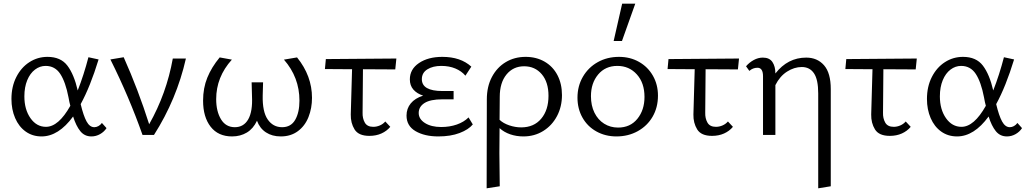

<svg xmlns="http://www.w3.org/2000/svg" viewBox="-20 -731 5556 1040"><path d="M42 -195Q42 -262 68.5 -314Q95 -366 139.5 -394.5Q184 -423 237 -423Q309 -423 345 -375.5Q381 -328 401 -241Q434 -325 459 -421L514 -409Q469 -262 417 -167Q432 -104 449 -73Q466 -42 491 -42Q502 -42 513 -48Q524 -54 532 -65L557 -37Q544 -17 522 -4.5Q500 8 475 8Q438 8 415 -20.5Q392 -49 376 -100Q297 8 205 8Q156 8 119 -18.5Q82 -45 62 -91.5Q42 -138 42 -195ZM229 -44Q297 -44 361 -158Q356 -175 351 -204Q335 -287 306.5 -330.5Q278 -374 227 -374Q196 -374 169.5 -354Q143 -334 127.5 -296.5Q112 -259 112 -209Q112 -138 145 -91Q178 -44 229 -44Z M578 -409 650 -421Q729 -244 788 -58Q882 -224 916 -414H987Q937 -193 814 0H752Q679 -207 578 -409Z M1080 -186Q1080 -254 1103 -310.5Q1126 -367 1170 -420L1236 -408Q1151 -314 1151 -194Q1151 -128 1177 -85Q1203 -42 1252 -42Q1300 -42 1324.5 -84.5Q1349 -127 1345 -210L1343 -285H1405L1403 -214Q1401 -126 1430 -84Q1459 -42 1508 -42Q1556 -42 1579 -82Q1602 -122 1602 -186Q1602 -312 1518 -408L1589 -420Q1670 -320 1670 -201Q1670 -145 1651 -97Q1632 -49 1593.5 -20.5Q1555 8 1501 8Q1454 8 1420.5 -14Q1387 -36 1372 -77Q1352 -34 1317 -13Q1282 8 1237 8Q1162 8 1121 -44.5Q1080 -97 1080 -186Z M1745 -411 2127 -414 2121 -355 1946 -356 1944 -121Q1943 -90 1956 -67Q1969 -44 2002 -44Q2020 -44 2037.5 -51.5Q2055 -59 2067 -73L2094 -44Q2075 -21 2046 -8Q2017 5 1981 5Q1922 5 1900.5 -30Q1879 -65 1880 -111L1887 -356L1740 -357Z M2182 -105Q2182 -143 2205 -171Q2228 -199 2272 -213Q2238 -224 2219 -246Q2200 -268 2200 -301Q2200 -356 2249.5 -389.5Q2299 -423 2376 -423Q2475 -423 2533 -370L2501 -321Q2480 -346 2446.5 -360Q2413 -374 2370 -374Q2325 -374 2295 -355.5Q2265 -337 2265 -302Q2265 -270 2293 -254Q2321 -238 2376 -238H2437V-193H2376Q2311 -193 2279.5 -173Q2248 -153 2248 -119Q2248 -86 2282 -64.5Q2316 -43 2370 -43Q2416 -43 2454.5 -56.5Q2493 -70 2518 -95L2541 -57Q2518 -29 2469.5 -10.5Q2421 8 2354 8Q2280 8 2231 -20.5Q2182 -49 2182 -105Z M2617 -193Q2617 -262 2644.5 -314Q2672 -366 2719.5 -394.5Q2767 -423 2827 -423Q2885 -423 2930 -397Q2975 -371 2999.5 -324Q3024 -277 3024 -216Q3024 -153 2997 -102Q2970 -51 2922.5 -21.5Q2875 8 2815 8Q2777 8 2743.5 -3.5Q2710 -15 2686 -37L2685 98Q2685 152 2687 278L2616 289Q2617 125 2617 -193ZM2803 -41Q2872 -41 2911.5 -88Q2951 -135 2951 -212Q2951 -286 2914.5 -329Q2878 -372 2819 -372Q2760 -372 2723.5 -327.5Q2687 -283 2687 -206L2686 -82Q2706 -63 2738.5 -52Q2771 -41 2803 -41Z M3108 -202Q3108 -265 3137.5 -315.5Q3167 -366 3218 -394.5Q3269 -423 3333 -423Q3393 -423 3441 -396Q3489 -369 3516.5 -321Q3544 -273 3544 -213Q3544 -149 3515 -99Q3486 -49 3434.5 -20.5Q3383 8 3319 8Q3259 8 3210.5 -19Q3162 -46 3135 -94Q3108 -142 3108 -202ZM3328 -40Q3394 -40 3432.5 -87.5Q3471 -135 3471 -206Q3471 -282 3429.5 -328Q3388 -374 3324 -374Q3259 -374 3220 -327.5Q3181 -281 3181 -210Q3181 -159 3200 -120.5Q3219 -82 3252.5 -61Q3286 -40 3328 -40ZM3350 -711H3421L3349 -509H3304Z M3601 -411 3983 -414 3977 -355 3802 -356 3800 -121Q3799 -90 3812 -67Q3825 -44 3858 -44Q3876 -44 3893.5 -51.5Q3911 -59 3923 -73L3950 -44Q3931 -21 3902 -8Q3873 5 3837 5Q3778 5 3756.5 -30Q3735 -65 3736 -111L3743 -356L3596 -357Z M4323 -368Q4282 -368 4243 -343Q4204 -318 4180 -270V0H4113V-318Q4113 -364 4083 -364Q4058 -364 4039 -347L4021 -372Q4039 -393 4063 -406Q4087 -419 4112 -419Q4148 -419 4164 -395Q4180 -371 4180 -334V-333Q4247 -419 4347 -419Q4407 -419 4443.5 -377.5Q4480 -336 4480 -248V278L4412 289V-225Q4412 -300 4389 -334Q4366 -368 4323 -368Z M4564 -411 4946 -414 4940 -355 4765 -356 4763 -121Q4762 -90 4775 -67Q4788 -44 4821 -44Q4839 -44 4856.5 -51.5Q4874 -59 4886 -73L4913 -44Q4894 -21 4865 -8Q4836 5 4800 5Q4741 5 4719.5 -30Q4698 -65 4699 -111L4706 -356L4559 -357Z M5001 -195Q5001 -262 5027.5 -314Q5054 -366 5098.5 -394.5Q5143 -423 5196 -423Q5268 -423 5304 -375.5Q5340 -328 5360 -241Q5393 -325 5418 -421L5473 -409Q5428 -262 5376 -167Q5391 -104 5408 -73Q5425 -42 5450 -42Q5461 -42 5472 -48Q5483 -54 5491 -65L5516 -37Q5503 -17 5481 -4.5Q5459 8 5434 8Q5397 8 5374 -20.5Q5351 -49 5335 -100Q5256 8 5164 8Q5115 8 5078 -18.5Q5041 -45 5021 -91.5Q5001 -138 5001 -195ZM5188 -44Q5256 -44 5320 -158Q5315 -175 5310 -204Q5294 -287 5265.5 -330.5Q5237 -374 5186 -374Q5155 -374 5128.5 -354Q5102 -334 5086.5 -296.5Q5071 -259 5071 -209Q5071 -138 5104 -91Q5137 -44 5188 -44Z"/></svg>

Font: QiushuiShotai Bright
Style: Regular
Weight: 400
Designer: Christian Thalmann (Catharsis Fonts)
Version: Version 1.250;